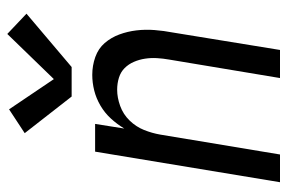

<svg xmlns="http://www.w3.org/2000/svg" viewBox="-154 -654 807 540"><g transform="rotate(-90 250.0 -383.5)"><path d="M8 0 94 -520H172L159 -438Q171 -458 187 -475.5Q203 -493 223.5 -505Q244 -517 266 -522.5Q288 -528 310 -528Q336 -528 360 -519.5Q384 -511 399.5 -493Q415 -475 423.5 -452Q432 -429 435 -404Q438 -379 436 -353Q434 -327 429 -301L380 0H301L353 -312Q356 -329 357 -346Q358 -363 355.5 -379.5Q353 -396 346.5 -411Q340 -426 329 -437Q318 -448 302 -453Q286 -458 268 -458Q246 -458 222.5 -449.5Q199 -441 181.5 -423Q164 -405 155 -382.5Q146 -360 142 -337L86 0ZM249 -586 146 -718 213 -762 298 -636 425 -767 482 -713 332 -586Z"/></g></svg>

Font: Iosevka SS04 Oblique
Style: Regular
Weight: 400
Italic angle: -9°
Monospace: yes
Designer: Belleve Invis
Foundry: Belleve Invis
Version: Version 19.0.0; ttfautohint (v1.8.4)